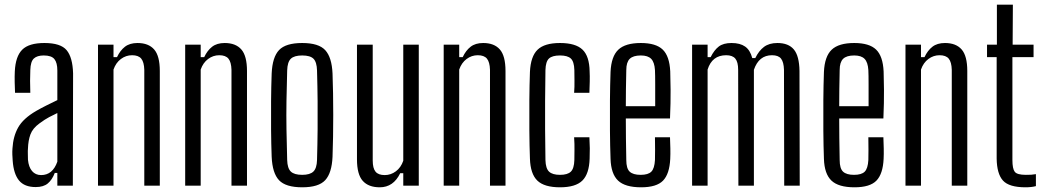

<svg xmlns="http://www.w3.org/2000/svg" viewBox="-20 -790 4458 817"><path d="M132 6Q84 6 61 -22Q38 -50 34 -106Q33 -119 32.5 -132Q32 -145 33 -158Q36 -210 57.5 -248Q79 -286 134 -318Q155 -330 178 -341.5Q201 -353 224 -364V-490Q224 -523 211.5 -538.5Q199 -554 166 -554Q138 -554 124 -541Q110 -528 109 -492Q108 -475 108 -446Q108 -417 109 -395H44Q43 -414 42.5 -440Q42 -466 43 -486Q46 -550 74.5 -578.5Q103 -607 169 -607Q238 -607 263.5 -576.5Q289 -546 291 -478L290 0H224V-54H213Q202 -25 183.5 -9.5Q165 6 132 6ZM155 -45Q204 -45 224 -102V-309Q207 -301 189 -291.5Q171 -282 148 -265Q119 -244 109.5 -218Q100 -192 99 -158Q98 -148 98.5 -135.5Q99 -123 99 -110Q102 -79 116.5 -62Q131 -45 155 -45Z M397 0V-600H463V-547H478Q491 -575 511.5 -591Q532 -607 565 -607Q612 -607 636 -579.5Q660 -552 660 -488V0H594V-493Q593 -526 581 -540.5Q569 -555 542 -555Q516 -555 494.5 -539Q473 -523 463 -494V0Z M768 0V-600H834V-547H849Q862 -575 882.5 -591Q903 -607 936 -607Q983 -607 1007 -579.5Q1031 -552 1031 -488V0H965V-493Q964 -526 952 -540.5Q940 -555 913 -555Q887 -555 865.5 -539Q844 -523 834 -494V0Z M1266 7Q1196 7 1167.5 -23Q1139 -53 1136 -123Q1134 -177 1133.5 -238Q1133 -299 1133.5 -360.5Q1134 -422 1136 -477Q1139 -547 1167.5 -577Q1196 -607 1266 -607Q1336 -607 1364 -576.5Q1392 -546 1395 -477Q1398 -396 1398 -300.5Q1398 -205 1395 -123Q1392 -54 1364 -23.5Q1336 7 1266 7ZM1266 -46Q1299 -46 1313.5 -60Q1328 -74 1329 -109Q1331 -180 1331.5 -240Q1332 -300 1331.5 -360Q1331 -420 1329 -490Q1328 -526 1314 -540Q1300 -554 1266 -554Q1232 -554 1217.5 -540Q1203 -526 1202 -490Q1200 -420 1199 -360Q1198 -300 1199 -240Q1200 -180 1202 -109Q1203 -74 1217.5 -60Q1232 -46 1266 -46Z M1596 7Q1548 7 1523.5 -20.5Q1499 -48 1499 -112V-600H1566V-107Q1566 -74 1578 -59.5Q1590 -45 1617 -45Q1643 -45 1664.5 -61Q1686 -77 1696 -106V-600H1762V0H1696V-53H1683Q1654 7 1596 7Z M1868 0V-600H1934V-547H1949Q1962 -575 1982.5 -591Q2003 -607 2036 -607Q2083 -607 2107 -579.5Q2131 -552 2131 -488V0H2065V-493Q2064 -526 2052 -540.5Q2040 -555 2013 -555Q1987 -555 1965.5 -539Q1944 -523 1934 -494V0Z M2235 -115Q2233 -169 2232.5 -234Q2232 -299 2232.5 -364Q2233 -429 2235 -484Q2238 -550 2267.5 -578.5Q2297 -607 2363 -607Q2429 -607 2458.5 -579Q2488 -551 2489 -486Q2490 -467 2489.5 -442.5Q2489 -418 2488 -395H2423Q2425 -420 2424.5 -447Q2424 -474 2424 -492Q2423 -528 2409 -541Q2395 -554 2363 -554Q2330 -554 2316 -541Q2302 -528 2301 -492Q2300 -421 2299.5 -360.5Q2299 -300 2299.5 -240Q2300 -180 2301 -109Q2302 -73 2316.5 -59.5Q2331 -46 2363 -46Q2395 -46 2409 -59.5Q2423 -73 2424 -109Q2424 -128 2424.5 -152Q2425 -176 2423 -206H2488Q2491 -158 2489 -115Q2487 -50 2458 -21.5Q2429 7 2363 7Q2296 7 2266.5 -21.5Q2237 -50 2235 -115Z M2767 -206H2831Q2832 -183 2832.5 -158.5Q2833 -134 2832 -114Q2829 -50 2801.5 -21.5Q2774 7 2708 7Q2640 7 2610 -21.5Q2580 -50 2578 -114Q2576 -168 2575.5 -233.5Q2575 -299 2575.5 -364Q2576 -429 2578 -484Q2581 -550 2611 -578.5Q2641 -607 2707 -607Q2771 -607 2800 -579Q2829 -551 2832 -486Q2833 -463 2833.5 -408.5Q2834 -354 2831 -286H2643Q2643 -244 2643.5 -201.5Q2644 -159 2645 -109Q2645 -73 2659.5 -59.5Q2674 -46 2706 -46Q2738 -46 2751.5 -59.5Q2765 -73 2767 -109Q2768 -146 2767 -206ZM2707 -554Q2674 -554 2659.5 -539.5Q2645 -525 2645 -492Q2644 -448 2643.5 -411Q2643 -374 2643 -338H2768Q2768 -391 2768 -431.5Q2768 -472 2767 -492Q2765 -525 2751 -539.5Q2737 -554 2707 -554Z M2925 0V-600H2991V-547H3004Q3019 -577 3038.5 -592Q3058 -607 3093 -607Q3129 -607 3150.5 -592Q3172 -577 3181 -543H3194Q3209 -574 3231 -590.5Q3253 -607 3288 -607Q3335 -607 3358 -579.5Q3381 -552 3382 -488L3383 0H3317L3316 -493Q3315 -526 3303.5 -540.5Q3292 -555 3265 -555Q3209 -555 3188 -493V0H3122L3121 -493Q3121 -526 3109 -540.5Q3097 -555 3070 -555Q3010 -555 2991 -494V0Z M3675 -206H3739Q3740 -183 3740.5 -158.5Q3741 -134 3740 -114Q3737 -50 3709.5 -21.5Q3682 7 3616 7Q3548 7 3518 -21.5Q3488 -50 3486 -114Q3484 -168 3483.5 -233.5Q3483 -299 3483.5 -364Q3484 -429 3486 -484Q3489 -550 3519 -578.5Q3549 -607 3615 -607Q3679 -607 3708 -579Q3737 -551 3740 -486Q3741 -463 3741.5 -408.5Q3742 -354 3739 -286H3551Q3551 -244 3551.5 -201.5Q3552 -159 3553 -109Q3553 -73 3567.5 -59.5Q3582 -46 3614 -46Q3646 -46 3659.5 -59.5Q3673 -73 3675 -109Q3676 -146 3675 -206ZM3615 -554Q3582 -554 3567.5 -539.5Q3553 -525 3553 -492Q3552 -448 3551.5 -411Q3551 -374 3551 -338H3676Q3676 -391 3676 -431.5Q3676 -472 3675 -492Q3673 -525 3659 -539.5Q3645 -554 3615 -554Z M3833 0V-600H3899V-547H3914Q3927 -575 3947.5 -591Q3968 -607 4001 -607Q4048 -607 4072 -579.5Q4096 -552 4096 -488V0H4030V-493Q4029 -526 4017 -540.5Q4005 -555 3978 -555Q3952 -555 3930.5 -539Q3909 -523 3899 -494V0Z M4344 7Q4274 7 4248 -21.5Q4222 -50 4221 -115V-547H4180V-600H4222V-770H4290L4289 -600H4378V-547H4288V-109Q4288 -72 4298 -59Q4308 -46 4345 -46Q4359 -46 4368 -46.5Q4377 -47 4388 -49V2Q4369 7 4344 7Z"/></svg>

Font: Big Shoulders Display
Style: Regular
Weight: 400
Designer: Patric King
Foundry: XO Type Co
Version: Version 1.000; ttfautohint (v1.8.2)